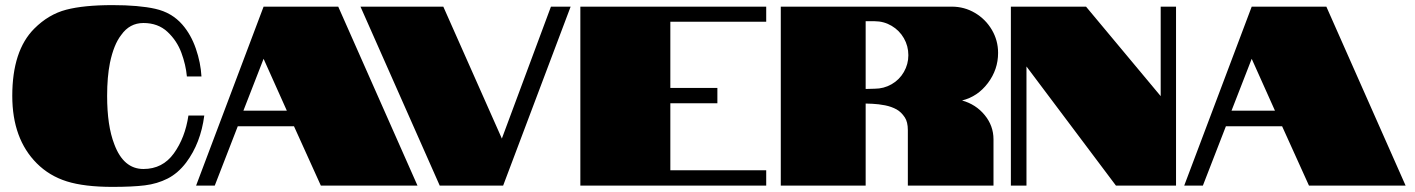

<svg xmlns="http://www.w3.org/2000/svg" viewBox="-20 -726 5536 751"><path d="M717 -274H779Q765 -166 708 -90Q676 -48 635.5 -27.5Q595 -7 546.5 -1Q498 5 420 5Q310 5 241.5 -16.5Q173 -38 124 -87Q28 -183 28 -351Q28 -528 114 -614Q170 -670 239 -688Q308 -706 420 -706Q523 -706 587.5 -691.5Q652 -677 693 -630Q727 -591 746 -536Q765 -481 768 -427H711Q707 -472 689.5 -519.5Q672 -567 635 -601.5Q598 -636 541 -636Q487 -636 454 -589Q425 -552 410 -480Q399 -425 399 -351Q399 -234 427 -162Q463 -65 541 -65Q616 -65 660 -126Q704 -187 717 -274Z M1011 -700H1303L1613 0H1235L1130 -232H910L820 0H747ZM1102 -293 1011 -496 932 -293Z M1390 -700H1714L1943 -184L2135 -700H2212L1948 0H1700Z M2250 -700H2977V-641H2602V-382H2786V-322H2602V-60H2977V0H2250Z M3034 -700H3703Q3752 -700 3793.5 -675.5Q3835 -651 3859.5 -609.5Q3884 -568 3884 -519Q3884 -454 3844 -401Q3804 -348 3743 -333Q3797 -318 3831.5 -276Q3866 -234 3866 -181V0H3531V-217Q3531 -249 3519 -267Q3505 -288 3487 -298Q3467 -309 3442 -314Q3416 -319 3393 -320L3366 -321V0H3034ZM3401 -379Q3437 -379 3467.5 -396.5Q3498 -414 3515.5 -444.5Q3533 -475 3533 -510Q3533 -546 3515.5 -576.5Q3498 -607 3467.5 -625Q3437 -643 3401 -643H3366V-378Z M3934 -700H4228L4520 -350V-700H4580V0H4345L3995 -466V0H3934Z M4876 -700H5168L5478 0H5100L4995 -232H4775L4685 0H4612ZM4967 -293 4876 -496 4797 -293Z"/></svg>

Font: Notable
Style: Regular
Weight: 400
Designer: Multiple Designers
Foundry: Google, Inc.
Version: Version 1.100